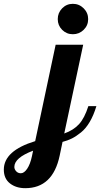

<svg xmlns="http://www.w3.org/2000/svg" viewBox="-222 -734 524 1004"><path d="M69 -500H213L114 -36Q162 -53 191 -84.5Q220 -116 240 -179H282Q268 -132 247.5 -97Q227 -62 201.5 -41.5Q176 -21 154 -10Q132 1 105 8L90 80Q54 250 -90 250Q-138 250 -170 225Q-202 200 -202 153Q-202 54 -38 4ZM103 -578Q80 -601 80 -634Q80 -667 103 -690.5Q126 -714 159 -714Q192 -714 215.5 -690.5Q239 -667 239 -634Q239 -601 215.5 -578Q192 -555 159 -555Q126 -555 103 -578ZM-147 139Q-147 151 -137.5 161.5Q-128 172 -113 172Q-96 172 -80 148.5Q-64 125 -55 83L-49 54Q-147 91 -147 139Z"/></svg>

Font: Lobster 1.4
Style: Regular
Weight: 400
Designer: Pablo Impallari
Foundry: Pablo Impallari. www.impallari.com
Version: Version 1.4